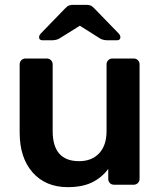

<svg xmlns="http://www.w3.org/2000/svg" viewBox="-20 -761 661 791"><path d="M259 10Q168 10 114.5 -50.5Q61 -111 61 -215V-496Q61 -506 68 -513Q75 -520 85 -520H173Q183 -520 190 -513Q197 -506 197 -496V-221Q197 -97 306 -97Q358 -97 388.5 -129.5Q419 -162 419 -221V-496Q419 -506 426 -513Q433 -520 443 -520H531Q541 -520 548 -513Q555 -506 555 -496V-24Q555 -14 548 -7Q541 0 531 0H450Q439 0 432.5 -7Q426 -14 426 -24V-65Q399 -29 359 -9.5Q319 10 259 10ZM156 -595Q141 -595 141 -608Q141 -616 150 -625L247 -725Q257 -736 264.5 -738.5Q272 -741 281 -741H336Q345 -741 352.5 -738.5Q360 -736 370 -725L467 -625Q476 -616 476 -608Q476 -595 461 -595H425Q417 -595 408.5 -596.5Q400 -598 393 -602L309 -655L224 -602Q217 -598 208.5 -596.5Q200 -595 193 -595Z"/></svg>

Font: Rubik Medium
Style: Regular
Weight: 500
Designer: Hubert and Fischer
Foundry: Hubert and Fischer
Version: Version 2.300; ttfautohint (v1.8.4.7-5d5b);gftools[0.9.30]